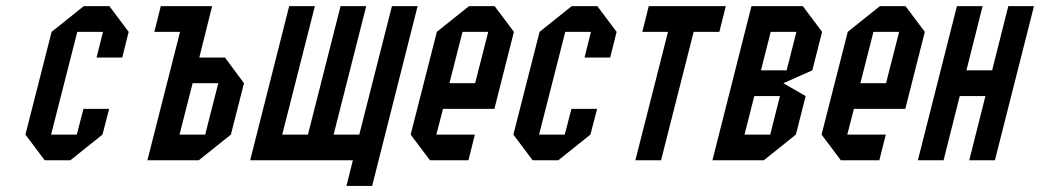

<svg xmlns="http://www.w3.org/2000/svg" viewBox="-20 -520 3375 623"><path d="M229.2 -83.3 250.8 -166.7H334.2L312.5 -83.3L208.3 0H125L62.5 -83.3L147.5 -416.7L251.7 -500H335L397.5 -416.7L376.7 -333.3H293.3L314.2 -416.7H230.8L145.8 -83.3Z M458.3 0 564.2 -416.7H480.8L501.7 -500H668.3L626.7 -333.3H710L771.7 -250L729.2 -83.3L625 0ZM562.5 -83.3H645.8L688.3 -250H605Z M1145.8 -83.3 1251.7 -500H1335L1187.5 83.3H1104.2L1125 0H791.7L918.3 -500H1001.7L895.8 -83.3H979.2L1085 -500H1168.3L1062.5 -83.3Z M1520.8 -83.3 1500 0H1375L1312.5 -83.3L1397.5 -416.7L1501.7 -500H1585L1647.5 -416.7L1584.2 -166.7H1417.5L1395.8 -83.3ZM1438.3 -250H1521.7L1564.2 -416.7H1480.8Z M1812.5 -83.3 1834.2 -166.7H1917.5L1895.8 -83.3L1791.7 0H1708.3L1645.8 -83.3L1730.8 -416.7L1835 -500H1918.3L1980.8 -416.7L1960 -333.3H1876.7L1897.5 -416.7H1814.2L1729.2 -83.3Z M2125 0H2041.7L2147.5 -416.7H2064.2L2085 -500H2335L2314.2 -416.7H2230.8Z M2449.2 -291.7H2532.5L2564.2 -416.7H2480.8ZM2395.8 -83.3H2479.2L2510.8 -208.3H2427.5ZM2458.3 0H2291.7L2418.3 -500H2585L2647.5 -416.7L2615.8 -291.7L2521.7 -250L2594.2 -208.3L2562.5 -83.3Z M2854.2 -83.3 2833.3 0H2708.3L2645.8 -83.3L2730.8 -416.7L2835 -500H2918.3L2980.8 -416.7L2917.5 -166.7H2750.8L2729.2 -83.3ZM2771.7 -250H2855L2897.5 -416.7H2814.2Z M3208.3 0H3125L3177.5 -208.3H3094.2L3041.7 0H2958.3L3085 -500H3168.3L3115.8 -291.7H3199.2L3251.7 -500H3335Z"/></svg>

Font: Yulong
Style: Italic
Weight: 400
Italic angle: -14.25°
Designer: GGBotNet
Foundry: f0n7.com
Version: 1.00